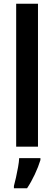

<svg xmlns="http://www.w3.org/2000/svg" viewBox="-20 -780 287 1021"><path d="M182 0H66V-760H182ZM195 71Q184 107 165 147.5Q146 188 124 221H54V209Q59 191 65 164Q71 137 76 109Q81 81 82 61H195Z"/></svg>

Font: Noto Sans Condensed SemiBold
Style: Regular
Weight: 600
Width: 3
Designer: Monotype Design Team
Foundry: Monotype Imaging Inc.
Version: Version 2.013; ttfautohint (v1.8.4.7-5d5b)